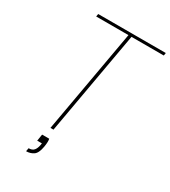

<svg xmlns="http://www.w3.org/2000/svg" viewBox="-212 -806 974 1097"><g transform="rotate(30 275.5 -257.5)"><path d="M194 0 315 -682H102L105 -700H551L548 -682H335L214 0ZM140 185 144 163Q168 163 179 149.5Q190 136 194 113L196 101H165L172 57H219Q221 66 220.5 80Q220 94 217 111Q209 157 188 171Q167 185 140 185Z"/></g></svg>

Font: DM Sans 9pt Thin
Style: Italic
Weight: 250
Italic angle: -10°
Version: Version 4.004;gftools[0.9.30]